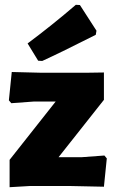

<svg xmlns="http://www.w3.org/2000/svg" viewBox="-20 -775 478 800"><path d="M296 -755 313 -754 382 -647 379 -630Q237 -558 156 -521L139 -522L95 -594Q197 -670 296 -755ZM29 -475 148 -472H347L413 -473V-359L224 -120H320L415 -127L425 -115L413 3L271 0H105L20 5V-109L212 -352H122L27 -345L17 -357Z"/></svg>

Font: Alegreya Sans SC Black
Style: Regular
Weight: 900
Designer: Juan Pablo del Peral
Foundry: Huerta Tipografica
Version: Version 2.007